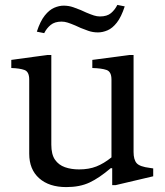

<svg xmlns="http://www.w3.org/2000/svg" viewBox="-20 -752 670 782"><path d="M250 10Q180 10 139.5 -26Q99 -62 99 -126V-428Q99 -460 79.5 -467Q60 -474 26 -475V-508L172 -528H189V-163Q189 -123 204 -101.5Q219 -80 244.5 -71Q270 -62 302 -62Q342 -62 372.5 -74Q403 -86 434 -111V-428Q434 -460 414 -467Q394 -474 356 -475V-508L507 -528H524V-133Q524 -102 536.5 -87.5Q549 -73 591 -68L604 -66V-34L451 2H437V-67H431Q384 -27 344.5 -8.5Q305 10 250 10ZM160 -617 130 -623Q144 -666 162.5 -689Q181 -712 201 -720.5Q221 -729 239 -729Q260 -729 278.5 -722.5Q297 -716 309 -711L331 -701Q350 -693 362.5 -689Q375 -685 387 -685Q416 -685 432 -698.5Q448 -712 458 -732L488 -726Q474 -683 456 -660Q438 -637 418 -628.5Q398 -620 379 -620Q358 -620 339.5 -626.5Q321 -633 309 -638L287 -648Q268 -656 255.5 -660Q243 -664 231 -664Q203 -664 186.5 -650.5Q170 -637 160 -617Z"/></svg>

Font: Hedvig Letters Serif
Style: Regular
Weight: 400
Designer: Alexander Örn & Tor Weibull
Foundry: Kanon Foundry
Version: Version 1.000